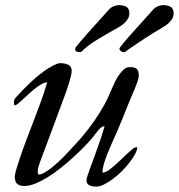

<svg xmlns="http://www.w3.org/2000/svg" viewBox="-20 -713 685 735"><path d="M311 -21Q311 -29.8 315.2 -40.8Q319.3 -51.8 323.7 -65.9Q331.5 -86.9 339.4 -108.2Q347.2 -129.4 355 -151.4Q362.8 -172.4 368.4 -190.4Q374 -208.5 380.4 -230Q374 -230 368.2 -225.8Q362.3 -221.7 356.4 -214.8Q350.6 -208 344.5 -199.7Q338.4 -191.4 331.5 -183.1Q317.4 -166.5 297.9 -146.7Q278.3 -127 255.9 -106.7Q233.4 -86.4 209.2 -67.4Q185.1 -48.3 161.1 -33.7Q137.2 -19 114.7 -10Q92.3 -1 73.7 -1Q54.7 -1 45.7 -9.3Q36.6 -17.6 36.6 -36.1Q36.6 -41.5 38.3 -49.3Q40 -57.1 42.7 -65.9Q45.4 -74.7 48.3 -83.7Q51.3 -92.8 53.7 -100.6Q67.4 -141.6 81.8 -179.7Q96.2 -217.8 110.4 -254.4Q124.5 -291 137.5 -326.7Q150.4 -362.3 160.6 -397.9Q151.4 -397.9 139.6 -391.4Q127.9 -384.8 115.5 -375Q103 -365.2 90.8 -354Q78.6 -342.8 68.1 -333Q57.6 -323.2 49.6 -316.7Q41.5 -310.1 38.1 -310.1Q34.2 -310.1 33.7 -314.7Q33.2 -319.3 33.2 -321.8Q33.2 -327.6 35.4 -332Q37.6 -336.4 41 -340.3Q70.3 -372.6 99.6 -400.1Q128.9 -427.7 164.1 -451.2Q168 -453.1 173.8 -456.5Q179.7 -460 186.3 -463.4Q192.9 -466.8 199.2 -469Q205.6 -471.2 210.4 -471.2Q228.5 -471.2 241.5 -465.1Q254.4 -459 254.4 -440.9Q254.4 -433.6 251.2 -420.7Q248 -407.7 243.4 -392.8Q238.8 -377.9 233.4 -362.5Q228 -347.2 223.1 -334.5Q201.2 -274.4 179.4 -216.3Q157.7 -158.2 133.8 -94.7Q129.4 -82.5 127 -73.5Q124.5 -64.5 124.5 -55.7Q124.5 -53.2 125.2 -49.1Q126 -44.9 127.9 -44.9Q139.2 -44.9 155.8 -55.4Q172.4 -65.9 189.2 -80.6Q206.1 -95.2 221.2 -110.4Q236.3 -125.5 245.1 -135.3Q262.2 -153.3 279.1 -172.1Q295.9 -190.9 312.7 -212.2Q329.6 -233.4 345.9 -257.6Q362.3 -281.7 378.9 -311Q386.7 -325.2 393.8 -340.8Q400.9 -356.4 407.5 -371.8Q414.1 -387.2 420.9 -401.4Q427.7 -415.5 435.5 -425.8Q444.3 -439 454.1 -447.5Q463.9 -456.1 478.5 -456.1Q496.1 -456.1 503.7 -449Q511.2 -441.9 511.2 -423.3Q511.2 -415.5 507.1 -403.1Q502.9 -390.6 497.1 -376Q491.2 -361.3 484.6 -346.4Q478 -331.5 473.1 -319.3Q461.9 -290 449.7 -261Q437.5 -231.9 425.3 -202.6Q417.5 -185.1 408.2 -164.6Q398.9 -144 390.9 -123.8Q382.8 -103.5 377.4 -84.7Q372.1 -65.9 372.1 -52.2Q378.4 -52.2 386 -55.7Q393.6 -59.1 399.9 -64Q421.9 -81.1 441.4 -100.3Q460.9 -119.6 484.4 -140.1Q489.7 -145.5 494.9 -147.5Q500 -149.4 505.4 -149.4Q505.4 -138.7 497.3 -123.5Q489.3 -108.4 476.3 -91.6Q463.4 -74.7 446.8 -58.1Q430.2 -41.5 412.6 -28.3Q395 -15.1 378.2 -6.8Q361.3 1.5 347.7 1.5Q342.3 1.5 335.7 0.5Q329.1 -0.5 323.7 -2.9Q318.4 -5.4 314.7 -9.8Q311 -14.2 311 -21ZM474.1 -652.8Q472.2 -642.6 462.2 -630.9Q452.1 -619.1 435.1 -609.4Q417.5 -599.1 398.2 -588.4Q378.9 -577.6 360.4 -566.4Q341.8 -555.2 325.2 -543.5Q308.6 -531.7 296.9 -520Q295.9 -519 293.2 -516.4Q290.5 -513.7 286.1 -513.7H282.2Q278.3 -513.7 273.2 -515.6Q268.1 -517.6 268.1 -523.9V-526.4Q268.1 -526.9 268.3 -528.6Q268.6 -530.3 269.5 -531.2Q283.7 -550.3 314.9 -585Q346.2 -619.6 396.5 -675.8Q403.8 -684.1 414.6 -688.7Q425.3 -693.4 437 -693.4Q439.5 -693.4 442.1 -693.1Q444.8 -692.9 447.3 -692.4Q462.9 -689.9 469 -682.4Q475.1 -674.8 475.1 -663.1Q475.1 -660.6 474.9 -658Q474.6 -655.3 474.1 -652.8ZM643.6 -652.8Q641.6 -642.6 631.6 -630.9Q621.6 -619.1 604.5 -609.4Q586.9 -599.1 568.4 -587.6Q549.8 -576.2 531.7 -564.2Q513.7 -552.2 496.8 -540.8Q480 -529.3 466.3 -520Q463.9 -518.1 460.7 -515.4Q457.5 -512.7 454.1 -513.2Q447.8 -513.2 442.6 -517.3Q437.5 -521.5 437.5 -525.4V-526.4Q437.5 -526.9 437.7 -528.6Q438 -530.3 439 -531.2Q453.1 -550.3 484.4 -585Q515.6 -619.6 565.9 -675.8Q573.2 -684.1 584 -688.7Q594.7 -693.4 606.4 -693.4Q608.9 -693.4 611.6 -693.1Q614.3 -692.9 616.7 -692.4Q632.3 -689.9 638.4 -682.4Q644.5 -674.8 644.5 -663.1Q644.5 -660.6 644.3 -658Q644 -655.3 643.6 -652.8Z"/></svg>

Font: IM FELL French Canon
Style: Italic
Weight: 400
Italic angle: -17°
Designer: Igino Marini
Foundry: Igino Marini
Version: 3.00